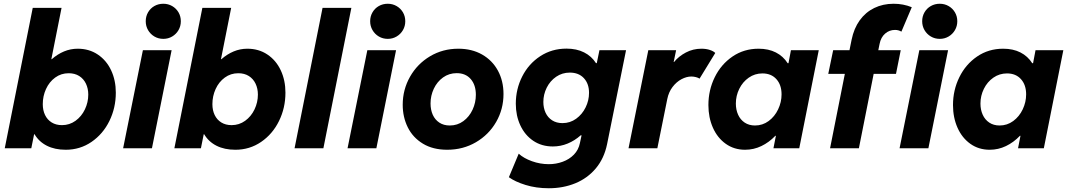

<svg xmlns="http://www.w3.org/2000/svg" viewBox="-20 -794 5718 1028"><path d="M155.3 -752H309.6L254.9 -477.1H257.3Q287.6 -503.9 322.8 -518.6Q357.9 -533.2 396 -533.2Q457 -533.2 503.4 -502.2Q549.8 -471.2 575 -417.5Q600.1 -363.8 600.1 -297.9Q600.1 -216.3 565.7 -146.2Q531.2 -76.2 470 -34.2Q408.7 7.8 332 7.8Q273.4 7.8 231 -13.7Q188.5 -35.2 165 -75.2H162.6L147.5 0H5.4ZM452.6 -287.6Q452.6 -319.8 440.2 -345.9Q427.7 -372.1 404.1 -387Q380.4 -401.9 347.7 -401.9Q307.1 -401.9 275.4 -378.7Q243.7 -355.5 226.3 -317.4Q209 -279.3 209 -236.3Q209 -203.6 221.2 -178.2Q233.4 -152.8 256.6 -138.4Q279.8 -124 312 -124Q352.1 -124 384.3 -147.2Q416.5 -170.4 434.6 -208.3Q452.6 -246.1 452.6 -287.6Z M745.1 -525.4H898.9L793.5 0H639.2ZM760.3 -680.2Q760.3 -706.5 772.7 -728Q785.2 -749.5 806.6 -761.7Q828.1 -773.9 854.5 -773.9Q880.4 -773.9 901.9 -761.5Q923.3 -749 935.8 -727.8Q948.2 -706.5 948.2 -680.2Q948.2 -654.3 935.8 -632.8Q923.3 -611.3 901.9 -598.6Q880.4 -585.9 854.5 -585.9Q828.1 -585.9 806.6 -598.6Q785.2 -611.3 772.7 -632.8Q760.3 -654.3 760.3 -680.2Z M1063.5 -752H1217.8L1163.1 -477.1H1165.5Q1195.8 -503.9 1231 -518.6Q1266.1 -533.2 1304.2 -533.2Q1365.2 -533.2 1411.6 -502.2Q1458 -471.2 1483.2 -417.5Q1508.3 -363.8 1508.3 -297.9Q1508.3 -216.3 1473.9 -146.2Q1439.5 -76.2 1378.2 -34.2Q1316.9 7.8 1240.2 7.8Q1181.6 7.8 1139.2 -13.7Q1096.7 -35.2 1073.2 -75.2H1070.8L1055.7 0H913.6ZM1360.8 -287.6Q1360.8 -319.8 1348.4 -345.9Q1335.9 -372.1 1312.3 -387Q1288.6 -401.9 1255.9 -401.9Q1215.3 -401.9 1183.6 -378.7Q1151.9 -355.5 1134.5 -317.4Q1117.2 -279.3 1117.2 -236.3Q1117.2 -203.6 1129.4 -178.2Q1141.6 -152.8 1164.8 -138.4Q1188 -124 1220.2 -124Q1260.3 -124 1292.5 -147.2Q1324.7 -170.4 1342.8 -208.3Q1360.8 -246.1 1360.8 -287.6Z M1707 -752H1861.3L1711.4 0H1557.1Z M1946.8 -525.4H2100.6L1995.1 0H1840.8ZM1961.9 -680.2Q1961.9 -706.5 1974.4 -728Q1986.8 -749.5 2008.3 -761.7Q2029.8 -773.9 2056.2 -773.9Q2082 -773.9 2103.5 -761.5Q2125 -749 2137.5 -727.8Q2149.9 -706.5 2149.9 -680.2Q2149.9 -654.3 2137.5 -632.8Q2125 -611.3 2103.5 -598.6Q2082 -585.9 2056.2 -585.9Q2029.8 -585.9 2008.3 -598.6Q1986.8 -611.3 1974.4 -632.8Q1961.9 -654.3 1961.9 -680.2Z M2136.2 -232.9Q2136.2 -314 2175.3 -383.1Q2214.4 -452.1 2282.5 -492.7Q2350.6 -533.2 2434.1 -533.2Q2506.3 -533.2 2561 -502.2Q2615.7 -471.2 2645.8 -416Q2675.8 -360.8 2675.8 -290.5Q2675.8 -209.5 2636.5 -141.1Q2597.2 -72.8 2528.3 -32.5Q2459.5 7.8 2374.5 7.8Q2297.9 7.8 2244.1 -24.9Q2190.4 -57.6 2163.3 -112.3Q2136.2 -167 2136.2 -232.9ZM2527.8 -286.6Q2527.8 -338.9 2500.5 -370.6Q2473.1 -402.3 2425.3 -402.3Q2384.3 -402.3 2352.3 -379.4Q2320.3 -356.4 2302.7 -319.1Q2285.2 -281.7 2285.2 -240.2Q2285.2 -206.1 2297.1 -179.4Q2309.1 -152.8 2332.3 -137.5Q2355.5 -122.1 2388.2 -122.1Q2429.2 -122.1 2460.9 -145.5Q2492.7 -168.9 2510.3 -206.8Q2527.8 -244.6 2527.8 -286.6Z M2704.6 154.8 2757.3 28.8Q2783.7 53.2 2827.9 69.1Q2872.1 85 2918.5 85Q2957.5 85 2992.9 72Q3028.3 59.1 3053 33.7Q3077.6 8.3 3085 -28.3L3093.8 -69.3H3088.9Q3057.1 -41 3019.3 -25.4Q2981.4 -9.8 2939.9 -9.8Q2880.4 -9.8 2835.4 -40Q2790.5 -70.3 2766.1 -122.6Q2741.7 -174.8 2741.7 -238.8Q2741.7 -316.9 2776.1 -384.8Q2810.5 -452.6 2872.6 -493.2Q2934.6 -533.7 3013.2 -533.7Q3067.4 -533.7 3107.4 -513.4Q3147.5 -493.2 3170.9 -456.1H3175.3L3189.5 -525.4H3332L3230.5 -22.5Q3214.8 54.2 3170.2 107.4Q3125.5 160.6 3060.3 187.3Q2995.1 213.9 2918.5 213.9Q2850.6 213.9 2793.9 196.3Q2737.3 178.7 2704.6 154.8ZM3133.8 -296.9Q3133.8 -345.7 3106.2 -375.5Q3078.6 -405.3 3030.8 -405.3Q2990.2 -405.3 2957.8 -383.1Q2925.3 -360.8 2907.2 -324.5Q2889.2 -288.1 2889.2 -248Q2889.2 -216.3 2901.1 -190.4Q2913.1 -164.6 2936.3 -149.7Q2959.5 -134.8 2991.7 -134.8Q3032.2 -134.8 3064.7 -158.2Q3097.2 -181.6 3115.5 -219Q3133.8 -256.3 3133.8 -296.9Z M3451.2 -525.4H3600.1L3586.9 -461.9H3588.9Q3613.8 -492.7 3652.3 -512.9Q3690.9 -533.2 3735.4 -533.2Q3761.2 -533.2 3781.2 -526.4Q3801.3 -519.5 3809.6 -510.3L3725.6 -373Q3718.3 -377.9 3706.1 -381.1Q3693.8 -384.3 3681.6 -384.3Q3655.8 -384.3 3628.7 -369.9Q3601.6 -355.5 3580.8 -328.1Q3560.1 -300.8 3552.7 -263.7L3499.5 0H3345.2Z M3772.9 -231.4Q3772.9 -311.5 3806.9 -380.6Q3840.8 -449.7 3902.1 -491.5Q3963.4 -533.2 4041.5 -533.2Q4094.7 -533.2 4134 -513.2Q4173.3 -493.2 4197.3 -455.6H4201.7L4214.8 -525.4H4363.8L4259.3 0H4121.1L4134.3 -66.9H4131.3Q4097.7 -31.7 4056.6 -12Q4015.6 7.8 3969.2 7.8Q3910.6 7.8 3866 -23.9Q3821.3 -55.7 3797.1 -110.1Q3772.9 -164.6 3772.9 -231.4ZM4164.6 -288.6Q4164.6 -339.4 4137 -370.1Q4109.4 -400.9 4062 -400.9Q4021.5 -400.9 3989 -378.2Q3956.5 -355.5 3938.2 -318.4Q3919.9 -281.2 3919.9 -239.7Q3919.9 -206.5 3931.9 -179.9Q3943.8 -153.3 3967 -137.7Q3990.2 -122.1 4022.5 -122.1Q4063 -122.1 4095.5 -146Q4127.9 -169.9 4146.2 -208.5Q4164.6 -247.1 4164.6 -288.6Z M4440.9 -525.4H4528.3L4539.6 -581.1Q4551.8 -641.6 4583 -685.1Q4614.3 -728.5 4660.9 -751.2Q4707.5 -773.9 4764.6 -773.9Q4816.4 -773.9 4861.8 -755.4L4806.2 -624.5Q4791.5 -633.8 4772 -633.8Q4741.7 -633.8 4719 -614Q4696.3 -594.2 4689.5 -559.1L4682.6 -525.4H4802.7L4777.3 -398.4H4657.7L4578.6 0H4424.3L4503.4 -398.4H4414.6ZM4902.3 -525.4H5056.2L4950.7 0H4796.4ZM4917.5 -680.2Q4917.5 -706.5 4929.9 -728Q4942.4 -749.5 4963.9 -761.7Q4985.4 -773.9 5011.7 -773.9Q5037.6 -773.9 5059.1 -761.5Q5080.6 -749 5093 -727.8Q5105.5 -706.5 5105.5 -680.2Q5105.5 -654.3 5093 -632.8Q5080.6 -611.3 5059.1 -598.6Q5037.6 -585.9 5011.7 -585.9Q4985.4 -585.9 4963.9 -598.6Q4942.4 -611.3 4929.9 -632.8Q4917.5 -654.3 4917.5 -680.2Z M5082.5 -231.4Q5082.5 -311.5 5116.5 -380.6Q5150.4 -449.7 5211.7 -491.5Q5272.9 -533.2 5351.1 -533.2Q5404.3 -533.2 5443.6 -513.2Q5482.9 -493.2 5506.8 -455.6H5511.2L5524.4 -525.4H5673.3L5568.8 0H5430.7L5443.8 -66.9H5440.9Q5407.2 -31.7 5366.2 -12Q5325.2 7.8 5278.8 7.8Q5220.2 7.8 5175.5 -23.9Q5130.9 -55.7 5106.7 -110.1Q5082.5 -164.6 5082.5 -231.4ZM5474.1 -288.6Q5474.1 -339.4 5446.5 -370.1Q5418.9 -400.9 5371.6 -400.9Q5331.1 -400.9 5298.6 -378.2Q5266.1 -355.5 5247.8 -318.4Q5229.5 -281.2 5229.5 -239.7Q5229.5 -206.5 5241.5 -179.9Q5253.4 -153.3 5276.6 -137.7Q5299.8 -122.1 5332 -122.1Q5372.6 -122.1 5405 -146Q5437.5 -169.9 5455.8 -208.5Q5474.1 -247.1 5474.1 -288.6Z"/></svg>

Font: Reddit Sans Chocolate ExBold
Style: Italic
Weight: 800
Italic angle: -11.25°
Designer: Stephen Hutchings
Version: Version 1.013